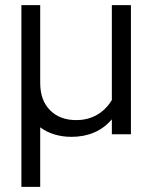

<svg xmlns="http://www.w3.org/2000/svg" viewBox="-20 -521 591 745"><path d="M63 204V-501H136V-199Q136 -132 174 -93.5Q212 -55 276 -55Q321 -55 356.5 -75.5Q392 -96 414 -133V-501H488V0H414V-58Q385 -24 345.5 -7Q306 10 257 10Q222 10 191 0.5Q160 -9 136 -27V204Z"/></svg>

Font: Red Hat Display Variable
Style: Regular
Weight: 400
Designer: Pentagram, MCKL
Foundry: Pentagram, MCKL
Version: Version 1.021